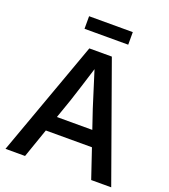

<svg xmlns="http://www.w3.org/2000/svg" viewBox="-160 -1021 1000 1135"><g transform="rotate(20 340.0 -453.0)"><path d="M7.3 0H130.4L194.3 -183.6H484.4L546.4 0H672.4L411.6 -727.5H270ZM478.5 -905.8H203.6V-826.7H478.5ZM228.5 -280.8 270.5 -400.9C291 -463.4 312 -529.3 340.8 -622.6C369.6 -529.3 390.6 -463.4 410.6 -400.9L451.2 -280.8Z"/></g></svg>

Font: Raveo Display Display Medium
Style: Regular
Weight: 500
Designer: Jakub Foglar, Rasmus Andersson (Inter)
Foundry: Jakubfoglar.com
Version: Version 1.100;Glyphs 3.2.3 (3260)